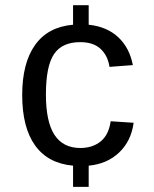

<svg xmlns="http://www.w3.org/2000/svg" viewBox="-20 -708 596 743"><path d="M291 -135.3Q337.9 -135.3 369.4 -160.6Q400.9 -186 408.2 -238.8L497.1 -232.9Q487.8 -162.6 441.4 -118.2Q395 -73.7 323.2 -66.9V15.1H262.7V-66.9Q165.5 -75.7 115.7 -145.3Q65.9 -214.8 65.9 -340.3Q65.9 -463.9 115.7 -533.9Q165.5 -604 262.7 -612.3V-688H323.2V-612.3Q393.1 -605 437 -564.5Q481 -523.9 494.1 -456.1L403.8 -449.2Q397 -493.2 369.1 -519Q341.3 -544.9 290 -544.9Q220.2 -544.9 189 -498.5Q157.7 -452.1 157.7 -342.3Q157.7 -236.8 190.9 -186Q224.1 -135.3 291 -135.3Z"/></svg>

Font: Arimo Nerd Font
Style: Regular
Weight: 400
Designer: Steve Matteson
Foundry: Monotype Imaging Inc.
Version: Version 1.33;Nerd Fonts 3.2.1